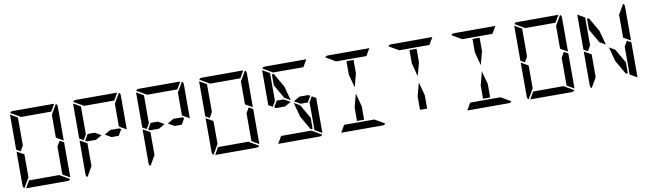

<svg xmlns="http://www.w3.org/2000/svg" viewBox="-48 -1724 8256 2448"><g transform="rotate(-10 4080.0 -500.0)"><path d="M664 -523 717 -493V-41Q717 -41 717 -39L624 -93V-95V-103V-113V-218V-454ZM192 -218V-134L118 -6Q99 -18 99 -41V-483L192 -430ZM698 -994Q717 -982 717 -959V-517L624 -570V-607V-782V-866ZM233 -907 105 -981Q117 -1000 140 -1000H676Q676 -1000 678 -1000L624 -907H621H590H454H362ZM583 -93 711 -19Q699 0 676 0H140Q140 0 138 0L192 -93H195H226H362H454ZM99 -959Q99 -959 99 -961L192 -907V-905V-895V-887V-782V-578V-546L152 -477L99 -507Z M1203 -500 1123 -454H1028H1008L985 -467L1031 -546H1123ZM1440 -546 1463 -533 1417 -454H1325L1245 -500L1325 -546ZM1008 -218V-134L934 -6Q915 -18 915 -41V-483L1008 -430ZM1514 -994Q1533 -982 1533 -959V-517L1440 -570V-607V-782V-866ZM1049 -907 921 -981Q933 -1000 956 -1000H1492Q1492 -1000 1494 -1000L1440 -907H1437H1406H1270H1178ZM915 -959Q915 -959 915 -961L1008 -907V-905V-895V-887V-782V-578V-546L968 -477L915 -507Z M2019 -500 1939 -454H1844H1824L1801 -467L1847 -546H1939ZM2256 -546 2279 -533 2233 -454H2141L2061 -500L2141 -546ZM1824 -218V-134L1750 -6Q1731 -18 1731 -41V-483L1824 -430ZM2330 -994Q2349 -982 2349 -959V-517L2256 -570V-607V-782V-866ZM1865 -907 1737 -981Q1749 -1000 1772 -1000H2308Q2308 -1000 2310 -1000L2256 -907H2253H2222H2086H1994ZM1731 -959Q1731 -959 1731 -961L1824 -907V-905V-895V-887V-782V-578V-546L1784 -477L1731 -507Z M3112 -523 3165 -493V-41Q3165 -41 3165 -39L3072 -93V-95V-103V-113V-218V-454ZM2640 -218V-134L2566 -6Q2547 -18 2547 -41V-483L2640 -430ZM3146 -994Q3165 -982 3165 -959V-517L3072 -570V-607V-782V-866ZM2681 -907 2553 -981Q2565 -1000 2588 -1000H3124Q3124 -1000 3126 -1000L3072 -907H3069H3038H2902H2810ZM3031 -93 3159 -19Q3147 0 3124 0H2588Q2588 0 2586 0L2640 -93H2643H2674H2810H2902ZM2547 -959Q2547 -959 2547 -961L2640 -907V-905V-895V-887V-782V-578V-546L2600 -477L2547 -507Z M3651 -500 3571 -454H3476H3456L3433 -467L3479 -546H3571ZM3888 -546 3911 -533 3865 -454H3773L3693 -500L3773 -546ZM3476 -746V-887H3502L3606 -707L3656 -521L3581 -564ZM3928 -523 3981 -493V-41Q3981 -41 3981 -39L3888 -93V-95V-103V-113V-218V-454ZM3497 -907 3369 -981Q3381 -1000 3404 -1000H3940Q3940 -1000 3942 -1000L3888 -907H3885H3854H3718H3626ZM3847 -93 3975 -19Q3963 0 3940 0H3404Q3404 0 3402 0L3456 -93H3459H3490H3626H3718ZM3868 -254V-113H3842L3738 -293L3688 -479L3763 -436ZM3363 -959Q3363 -959 3363 -961L3456 -907V-905V-895V-887V-782V-578V-546L3416 -477L3363 -507Z M4442 -713V-887H4534V-713L4488 -540ZM4534 -287V-113H4442V-287L4488 -460ZM4313 -907 4185 -981Q4197 -1000 4220 -1000H4756Q4756 -1000 4758 -1000L4704 -907H4701H4670H4534H4442ZM4663 -93 4791 -19Q4779 0 4756 0H4220Q4220 0 4218 0L4272 -93H4275H4306H4442H4534Z M5258 -713V-887H5350V-713L5304 -540ZM5350 -287V-113H5258V-287L5304 -460ZM5129 -907 5001 -981Q5013 -1000 5036 -1000H5572Q5572 -1000 5574 -1000L5520 -907H5517H5486H5350H5258Z M6074 -713V-887H6166V-713L6120 -540ZM6166 -287V-113H6074V-287L6120 -460ZM5945 -907 5817 -981Q5829 -1000 5852 -1000H6388Q6388 -1000 6390 -1000L6336 -907H6333H6302H6166H6074ZM6295 -93 6423 -19Q6411 0 6388 0H5852Q5852 0 5850 0L5904 -93H5907H5938H6074H6166Z M7192 -523 7245 -493V-41Q7245 -41 7245 -39L7152 -93V-95V-103V-113V-218V-454ZM6720 -218V-134L6646 -6Q6627 -18 6627 -41V-483L6720 -430ZM7226 -994Q7245 -982 7245 -959V-517L7152 -570V-607V-782V-866ZM6761 -907 6633 -981Q6645 -1000 6668 -1000H7204Q7204 -1000 7206 -1000L7152 -907H7149H7118H6982H6890ZM7111 -93 7239 -19Q7227 0 7204 0H6668Q6668 0 6666 0L6720 -93H6723H6754H6890H6982ZM6627 -959Q6627 -959 6627 -961L6720 -907V-905V-895V-887V-782V-578V-546L6680 -477L6627 -507Z M7556 -746V-887H7582L7686 -707L7736 -521L7661 -564ZM8008 -523 8061 -493V-41Q8061 -41 8061 -39L7968 -93V-95V-103V-113V-218V-454ZM7536 -218V-134L7462 -6Q7443 -18 7443 -41V-483L7536 -430ZM8042 -994Q8061 -982 8061 -959V-517L7968 -570V-607V-782V-866ZM7948 -254V-113H7922L7818 -293L7768 -479L7843 -436ZM7443 -959Q7443 -959 7443 -961L7536 -907V-905V-895V-887V-782V-578V-546L7496 -477L7443 -507Z"/></g></svg>

Font: DSEG14 Modern
Style: Regular
Weight: 400
Designer: Keshikan(Twitter:@keshinomi_88pro)
Version: Version 0.46